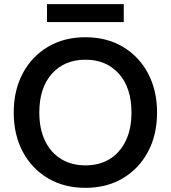

<svg xmlns="http://www.w3.org/2000/svg" viewBox="-20 -891 821 923"><path d="M391 12Q288 12 210.5 -34Q133 -80 89.5 -161.5Q46 -243 46 -350Q46 -457 89.5 -538.5Q133 -620 210.5 -666Q288 -712 391 -712Q493 -712 570.5 -666Q648 -620 691.5 -538.5Q735 -457 735 -350Q735 -243 691.5 -161.5Q648 -80 570.5 -34Q493 12 391 12ZM391 -96Q458 -96 507.5 -126.5Q557 -157 584.5 -214Q612 -271 612 -350Q612 -469 551.5 -536.5Q491 -604 391 -604Q290 -604 229.5 -536.5Q169 -469 169 -350Q169 -271 196.5 -214Q224 -157 274 -126.5Q324 -96 391 -96ZM206 -785V-871H575V-785Z"/></svg>

Font: DM Sans SemiBold
Style: Regular
Weight: 600
Designer: Colophon Foundry, Jonny Pinhorn
Foundry: Colophon Foundry
Version: Version 4.004; ttfautohint (v1.8.4.7-5d5b)